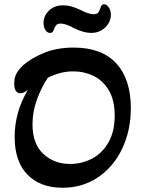

<svg xmlns="http://www.w3.org/2000/svg" viewBox="-20 -871 676 904"><path d="M185 -763Q185 -796 210.5 -821Q236 -846 277 -846Q313 -846 355 -826Q397 -804 420 -804Q435 -804 441.5 -811Q448 -818 452 -831Q457 -851 469 -851Q482 -851 492 -836.5Q502 -822 502 -802Q502 -768 475.5 -742Q449 -716 409 -716Q376 -716 334 -736Q289 -760 267 -760Q252 -760 245.5 -753.5Q239 -747 235 -735Q232 -726 228 -721Q224 -716 216 -716Q202 -716 193.5 -730Q185 -744 185 -763ZM49 -226Q49 -344 112 -449Q93 -432 76 -432Q47 -432 47 -478Q47 -507 58.5 -526.5Q70 -546 88 -563Q128 -598 188.5 -622.5Q249 -647 327 -647Q459 -647 527.5 -572.5Q596 -498 596 -362Q596 -257 555.5 -171.5Q515 -86 442 -36.5Q369 13 275 13Q170 13 109.5 -48.5Q49 -110 49 -226ZM520 -327Q520 -399 492.5 -445.5Q465 -492 420.5 -513.5Q376 -535 324 -535Q265 -535 205 -505Q174 -458 153.5 -401Q133 -344 133 -286Q133 -194 184 -146.5Q235 -99 310 -99Q363 -99 411 -123Q459 -147 489.5 -198.5Q520 -250 520 -327Z"/></svg>

Font: AkayaTelivigala
Style: Regular
Weight: 400
Designer: Vaishnavi Murthy Yerkadithaya ( vaishnavimurthy@gmail.com ), Juan Luis Blanco Aristondo ( juan@blancoletters.com )
Version: Version 1.000